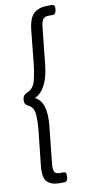

<svg xmlns="http://www.w3.org/2000/svg" viewBox="-100 -807 461 984"><g transform="rotate(-10 130.5 -315.0)"><path d="M126 138Q83 138 62 116Q41 94 48 31L67 -145Q72 -196 69 -232Q66 -268 38 -281Q17 -291 19 -309L20 -321Q22 -339 45 -349Q76 -362 86 -397.5Q96 -433 102 -485L120 -661Q127 -723 152.5 -745.5Q178 -768 221 -768H246Q263 -768 261 -745L260 -740Q258 -717 241 -717H221Q199 -717 190.5 -704.5Q182 -692 179 -661L159 -470Q145 -344 78 -314Q139 -284 126 -160L106 31Q103 62 109 74.5Q115 87 137 87H157Q173 87 170 110V115Q168 138 151 138Z"/></g></svg>

Font: Asap Condensed Condensed Light
Style: Italic
Weight: 300
Width: 3
Italic angle: -6°
Designer: Pablo Cosgaya
Foundry: Omnibus-Type
Version: Version 3.001; ttfautohint (v1.8.4.7-5d5b)